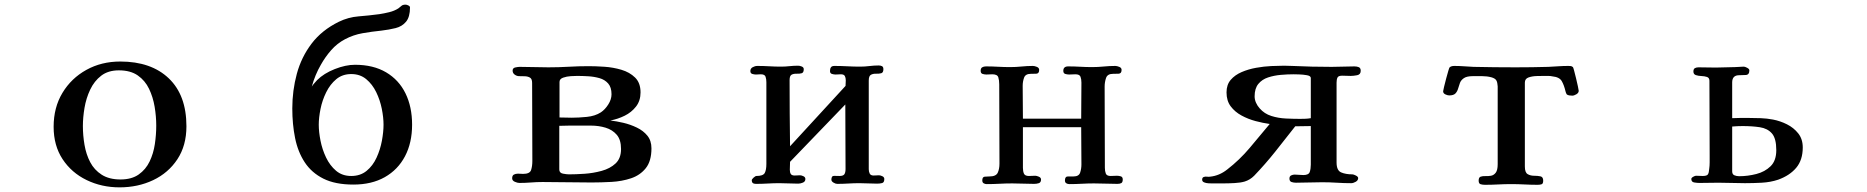

<svg xmlns="http://www.w3.org/2000/svg" viewBox="-20 -790 8040 827"><path d="M653 -249Q653 -289 646 -330.5Q639 -372 622 -407.5Q605 -443 573.5 -465Q542 -487 492 -487Q446 -487 416 -464Q386 -441 368.5 -404Q351 -367 344 -325.5Q337 -284 337 -247Q337 -207 344 -166Q351 -125 368.5 -91.5Q386 -58 418 -37.5Q450 -17 499 -17Q547 -17 577.5 -38.5Q608 -60 624.5 -94.5Q641 -129 647 -169.5Q653 -210 653 -249ZM783 -246Q783 -163 744 -104Q705 -45 639.5 -14Q574 17 495 17Q418 17 353 -14.5Q288 -46 249.5 -104.5Q211 -163 211 -244Q211 -327 249 -390Q287 -453 352 -489Q417 -525 498 -525Q631 -525 707 -452.5Q783 -380 783 -246Z M1632 -253Q1632 -284 1624.5 -321.5Q1617 -359 1600.5 -393Q1584 -427 1557.5 -449Q1531 -471 1493 -471Q1455 -471 1428.5 -449Q1402 -427 1385 -392.5Q1368 -358 1360.5 -320.5Q1353 -283 1353 -253Q1353 -222 1360.5 -184Q1368 -146 1384.5 -111.5Q1401 -77 1427.5 -54.5Q1454 -32 1493 -32Q1532 -32 1559 -54Q1586 -76 1602 -111Q1618 -146 1625 -184Q1632 -222 1632 -253ZM1755 -253Q1755 -175 1724.5 -117Q1694 -59 1637.5 -27Q1581 5 1502 5Q1424 5 1373 -20.5Q1322 -46 1292.5 -91Q1263 -136 1251 -195.5Q1239 -255 1239 -323Q1239 -400 1258.5 -472Q1278 -544 1322 -602Q1366 -660 1439 -696Q1480 -716 1524.5 -719.5Q1569 -723 1614 -729Q1634 -732 1656.5 -737.5Q1679 -743 1696 -754Q1704 -760 1709.5 -765Q1715 -770 1727 -770Q1732 -770 1739 -766.5Q1746 -763 1746 -758Q1746 -717 1729 -696.5Q1712 -676 1684 -669Q1656 -662 1622 -658Q1582 -654 1542 -647Q1502 -640 1466 -621Q1432 -603 1406.5 -574Q1381 -545 1362 -511Q1337 -468 1323 -417Q1328 -425 1334 -431.5Q1340 -438 1346 -445Q1375 -474 1422 -492.5Q1469 -511 1509 -511Q1588 -511 1643 -478.5Q1698 -446 1726.5 -388Q1755 -330 1755 -253Z M2655 -148Q2655 -188 2636.5 -209.5Q2618 -231 2588.5 -240Q2559 -249 2525 -249H2477Q2455 -249 2433 -249Q2411 -249 2389 -248V-60Q2389 -45 2405 -42Q2421 -39 2431 -39Q2460 -39 2497.5 -41.5Q2535 -44 2571.5 -54Q2608 -64 2631.5 -86Q2655 -108 2655 -148ZM2614 -384Q2614 -414 2599.5 -430.5Q2585 -447 2562 -453.5Q2539 -460 2513.5 -461.5Q2488 -463 2466 -463Q2457 -463 2439 -462Q2421 -461 2405.5 -455.5Q2390 -450 2390 -437V-284Q2404 -284 2417 -283.5Q2430 -283 2443 -283Q2472 -283 2507.5 -286.5Q2543 -290 2568 -306Q2586 -318 2600 -340Q2614 -362 2614 -384ZM2786 -151Q2786 -96 2761.5 -65.5Q2737 -35 2698 -22Q2659 -9 2614 -6.5Q2569 -4 2528 -4Q2476 -4 2423 -5Q2370 -6 2317 -6Q2292 -6 2267 -4Q2242 -2 2217 -2Q2209 -2 2197.5 -7Q2186 -12 2186 -22Q2186 -34 2193.5 -38Q2201 -42 2211 -42Q2217 -42 2222.5 -41.5Q2228 -41 2233 -41Q2262 -41 2267.5 -57.5Q2273 -74 2273 -97Q2273 -181 2272.5 -265Q2272 -349 2272 -433Q2272 -450 2263 -455.5Q2254 -461 2241 -461.5Q2228 -462 2216 -462Q2206 -462 2197 -468.5Q2188 -475 2188 -486Q2188 -497 2199.5 -499.5Q2211 -502 2218 -502Q2250 -502 2280.5 -501Q2311 -500 2342 -500Q2386 -500 2429.5 -502.5Q2473 -505 2516 -505Q2545 -505 2583 -502.5Q2621 -500 2656.5 -489.5Q2692 -479 2715.5 -456Q2739 -433 2739 -392Q2739 -356 2719.5 -331Q2700 -306 2670.5 -291.5Q2641 -277 2609 -271Q2635 -268 2665 -261Q2695 -254 2723 -240.5Q2751 -227 2768.5 -205.5Q2786 -184 2786 -151Z M3789 -19Q3789 -4 3779.5 -1.5Q3770 1 3758 1Q3739 1 3720 0Q3701 -1 3682 -1Q3658 -1 3634 0.5Q3610 2 3586 2Q3579 2 3570 -3.5Q3561 -9 3561 -16Q3561 -33 3573 -32.5Q3585 -32 3596 -32Q3612 -32 3617 -39.5Q3622 -47 3622 -62Q3622 -132 3621.5 -201Q3621 -270 3621 -340L3383 -93Q3383 -85 3382.5 -76Q3382 -67 3382 -59Q3382 -48 3386 -41Q3390 -34 3403 -34Q3409 -34 3414.5 -34.5Q3420 -35 3426 -35Q3432 -35 3440.5 -31Q3449 -27 3449 -19Q3449 -8 3438.5 -3.5Q3428 1 3418 1Q3398 1 3377.5 0Q3357 -1 3337 -1Q3312 -1 3287 0.5Q3262 2 3236 2Q3218 2 3218 -13Q3218 -18 3226 -25Q3234 -32 3238 -32Q3267 -32 3274 -45Q3281 -58 3281 -84V-436Q3281 -449 3277.5 -459.5Q3274 -470 3257 -470Q3252 -470 3246.5 -469.5Q3241 -469 3236 -469Q3229 -469 3220.5 -471.5Q3212 -474 3212 -484Q3212 -495 3222 -500.5Q3232 -506 3242 -506Q3268 -506 3293.5 -504.5Q3319 -503 3344 -503Q3362 -503 3380.5 -505Q3399 -507 3418 -507Q3425 -507 3433.5 -503.5Q3442 -500 3442 -492Q3442 -477 3433 -474.5Q3424 -472 3411.5 -472.5Q3399 -473 3390 -468.5Q3381 -464 3381 -445Q3381 -374 3381.5 -302.5Q3382 -231 3383 -160L3622 -420Q3622 -426 3622.5 -432Q3623 -438 3623 -444Q3623 -455 3619 -462.5Q3615 -470 3602 -470Q3596 -470 3590.5 -469.5Q3585 -469 3579 -469Q3572 -469 3563.5 -471.5Q3555 -474 3555 -484Q3555 -494 3559 -500Q3563 -506 3574 -506Q3602 -506 3629.5 -504.5Q3657 -503 3685 -503Q3705 -503 3725 -505.5Q3745 -508 3765 -508Q3773 -508 3779 -505Q3785 -502 3785 -492Q3785 -477 3775.5 -474.5Q3766 -472 3753.5 -472.5Q3741 -473 3731.5 -468Q3722 -463 3722 -443V-61Q3722 -51 3726 -42.5Q3730 -34 3743 -34Q3749 -34 3754.5 -34.5Q3760 -35 3766 -35Q3772 -35 3780.5 -31Q3789 -27 3789 -19Z M4816 -17Q4816 -5 4810 -1.5Q4804 2 4793 2Q4768 2 4743 1Q4718 0 4692 0Q4666 0 4639.5 1.5Q4613 3 4586 3Q4579 3 4573 -0.5Q4567 -4 4567 -13Q4567 -30 4580 -30Q4593 -30 4604 -30Q4627 -30 4632.5 -46.5Q4638 -63 4638 -82Q4638 -123 4637.5 -162.5Q4637 -202 4637 -242H4386V-67Q4386 -52 4390.5 -42Q4395 -32 4412 -32Q4419 -32 4425.5 -32.5Q4432 -33 4439 -33Q4445 -33 4454.5 -29Q4464 -25 4464 -17Q4464 -4 4454.5 -1Q4445 2 4434 2Q4411 2 4387 1Q4363 0 4340 0Q4312 0 4285 1.5Q4258 3 4230 3Q4223 3 4217 -0.5Q4211 -4 4211 -13Q4211 -28 4221.5 -29Q4232 -30 4242 -30Q4270 -30 4277.5 -46Q4285 -62 4285 -85Q4285 -171 4284.5 -256.5Q4284 -342 4284 -427Q4284 -444 4280 -457Q4276 -470 4254 -470Q4248 -470 4241.5 -469.5Q4235 -469 4229 -469Q4221 -469 4212.5 -471.5Q4204 -474 4204 -485Q4204 -496 4210.5 -500Q4217 -504 4227 -504Q4253 -504 4279 -502.5Q4305 -501 4331 -501Q4356 -501 4380 -503.5Q4404 -506 4429 -506Q4436 -506 4446 -502Q4456 -498 4456 -489Q4456 -473 4443.5 -472.5Q4431 -472 4420 -472Q4397 -472 4391 -455.5Q4385 -439 4385 -420Q4385 -385 4385.5 -349.5Q4386 -314 4386 -279H4637Q4637 -318 4637.5 -357Q4638 -396 4638 -434Q4638 -449 4634 -459.5Q4630 -470 4612 -470Q4605 -470 4598.5 -469.5Q4592 -469 4585 -469Q4577 -469 4568.5 -471.5Q4560 -474 4560 -485Q4560 -504 4581 -504Q4607 -504 4633 -502.5Q4659 -501 4684 -501Q4709 -501 4734 -503.5Q4759 -506 4784 -506Q4791 -506 4801 -502Q4811 -498 4811 -489Q4811 -473 4798 -472.5Q4785 -472 4774 -472Q4750 -472 4744 -454Q4738 -436 4738 -417Q4738 -329 4738.5 -242Q4739 -155 4739 -67Q4739 -53 4743 -42.5Q4747 -32 4764 -32Q4771 -32 4777.5 -32.5Q4784 -33 4791 -33Q4799 -33 4807.5 -30.5Q4816 -28 4816 -17Z M5626 -454Q5626 -463 5609.5 -466Q5593 -469 5575 -469.5Q5557 -470 5551 -470Q5526 -470 5497 -467.5Q5468 -465 5442 -456.5Q5416 -448 5400 -428.5Q5384 -409 5384 -375Q5384 -361 5390 -347.5Q5396 -334 5406 -323Q5426 -300 5456 -290.5Q5486 -281 5519.5 -279.5Q5553 -278 5580 -278Q5591 -278 5603 -278.5Q5615 -279 5626 -281ZM5841 -485Q5841 -469 5825.5 -466Q5810 -463 5798 -463Q5789 -463 5779.5 -463.5Q5770 -464 5761 -464Q5745 -464 5741 -456Q5737 -448 5737 -434V-90Q5737 -56 5756.5 -47.5Q5776 -39 5805 -39Q5810 -39 5820 -34Q5830 -29 5830 -23Q5830 -13 5819.5 -7Q5809 -1 5800 -1Q5769 -1 5738 -3Q5707 -5 5675 -5Q5647 -5 5618.5 -4Q5590 -3 5562 -3Q5552 -3 5543 -6Q5534 -9 5534 -21Q5534 -31 5541.5 -34.5Q5549 -38 5556 -38Q5566 -38 5575 -37Q5584 -36 5594 -36Q5617 -36 5621.5 -49.5Q5626 -63 5626 -81V-247L5559 -246Q5516 -191 5473 -137Q5430 -83 5382 -33Q5364 -15 5341 -8Q5324 -3 5298 -1.5Q5272 0 5245.5 0Q5219 0 5200 0Q5195 0 5185 -0.5Q5175 -1 5166.5 -4.5Q5158 -8 5158 -16Q5158 -26 5166 -28Q5172 -30 5179 -29Q5186 -28 5192 -29Q5232 -33 5266 -60Q5319 -101 5362.5 -152.5Q5406 -204 5449 -256Q5420 -260 5388 -268.5Q5356 -277 5327.5 -292.5Q5299 -308 5281 -332Q5263 -356 5263 -392Q5263 -425 5281 -446Q5299 -467 5328 -479.5Q5357 -492 5390.5 -498Q5424 -504 5456 -505.5Q5488 -507 5511 -507Q5520 -507 5528.5 -506.5Q5537 -506 5546 -506Q5589 -504 5631 -503Q5673 -502 5716 -502Q5741 -502 5765 -503Q5789 -504 5814 -504Q5825 -504 5833 -500.5Q5841 -497 5841 -485Z M6780 -399Q6780 -390 6770 -384Q6760 -378 6752 -378Q6747 -378 6739.5 -379Q6732 -380 6728 -384Q6726 -387 6725 -390.5Q6724 -394 6723 -397Q6717 -423 6707 -440.5Q6697 -458 6667 -461Q6658 -463 6649 -463Q6640 -463 6631 -463Q6620 -463 6600 -462.5Q6580 -462 6564 -456.5Q6548 -451 6548 -434V-73Q6548 -47 6560 -40Q6572 -33 6587.5 -33Q6603 -33 6615 -30.5Q6627 -28 6627 -12Q6627 1 6620.5 3.5Q6614 6 6603 6Q6575 6 6546.5 4.5Q6518 3 6489 3Q6461 3 6433 4.5Q6405 6 6376 6Q6366 6 6357.5 3.5Q6349 1 6349 -12Q6349 -26 6357.5 -29Q6366 -32 6378 -31.5Q6390 -31 6402 -33Q6414 -35 6422.5 -46Q6431 -57 6431 -83V-410Q6431 -414 6431 -418Q6431 -422 6430 -426Q6429 -439 6423.5 -446Q6418 -453 6404 -457Q6385 -462 6364.5 -462Q6344 -462 6324 -462Q6298 -462 6285.5 -453.5Q6273 -445 6268.5 -433Q6264 -421 6260.5 -408.5Q6257 -396 6249 -387.5Q6241 -379 6222 -379Q6215 -379 6205.5 -383.5Q6196 -388 6196 -397Q6196 -400 6200 -416Q6204 -432 6209 -451.5Q6214 -471 6218.5 -485.5Q6223 -500 6224 -500Q6231 -506 6244 -506Q6265 -506 6285.5 -504.5Q6306 -503 6327 -502Q6372 -501 6417.5 -500.5Q6463 -500 6508 -500Q6543 -500 6578.5 -500.5Q6614 -501 6649 -502Q6671 -503 6692 -504.5Q6713 -506 6735 -506Q6741 -506 6745.5 -505.5Q6750 -505 6755 -501Q6756 -501 6760 -486.5Q6764 -472 6768.5 -453Q6773 -434 6776.5 -418Q6780 -402 6780 -399Z M7631 -143Q7631 -194 7612 -215.5Q7593 -237 7560 -242Q7527 -247 7486 -247Q7475 -247 7463.5 -246.5Q7452 -246 7441 -245V-52Q7441 -39 7450.5 -35Q7460 -31 7471 -31Q7508 -31 7545 -40.5Q7582 -50 7606.5 -74Q7631 -98 7631 -143ZM7745 -155Q7745 -101 7717 -67.5Q7689 -34 7639 -16Q7606 -5 7568.5 -3Q7531 -1 7496 -1Q7468 -1 7439.5 -2Q7411 -3 7382 -3Q7362 -3 7341 -2.5Q7320 -2 7300 -2Q7291 -2 7278 -4Q7265 -6 7265 -19Q7265 -24 7273 -28.5Q7281 -33 7285 -33Q7293 -33 7300 -32.5Q7307 -32 7314 -32Q7332 -32 7336.5 -39Q7341 -46 7342 -62Q7344 -76 7344 -90.5Q7344 -105 7344 -119Q7344 -200 7343.5 -280.5Q7343 -361 7343 -442Q7343 -455 7332.5 -458.5Q7322 -462 7308.5 -462.5Q7295 -463 7284.5 -466.5Q7274 -470 7274 -482Q7274 -493 7280.5 -496.5Q7287 -500 7296 -500Q7315 -500 7333.5 -499.5Q7352 -499 7371 -499Q7392 -499 7412.5 -500Q7433 -501 7454 -501Q7463 -501 7472.5 -502Q7482 -503 7491 -503Q7496 -503 7505.5 -498Q7515 -493 7515 -487Q7515 -468 7500 -467Q7485 -466 7471 -466Q7441 -466 7441 -435V-281Q7458 -282 7476 -282Q7494 -282 7511 -282Q7537 -282 7564 -281Q7591 -280 7617 -275Q7648 -269 7677 -254.5Q7706 -240 7725.5 -215.5Q7745 -191 7745 -155Z"/></svg>

Font: Kaisei Opti
Style: Bold
Weight: 700
Designer: Font-Kai, 金井和夫
Foundry: KAZUO KANAI
Version: Version 5.003